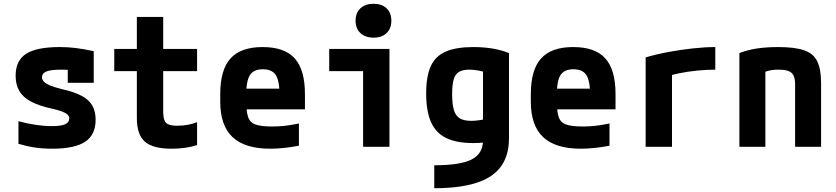

<svg xmlns="http://www.w3.org/2000/svg" viewBox="-20 -780 4440 1020"><path d="M257 10Q207 10 164 3.5Q121 -3 78 -16V-136Q126 -123 171 -116.5Q216 -110 256 -110Q305 -110 326.5 -120Q348 -130 348 -151Q348 -163 338.5 -171.5Q329 -180 308.5 -188Q288 -196 255 -203Q187 -218 144.5 -240.5Q102 -263 82.5 -297Q63 -331 63 -377Q63 -458 118.5 -494Q174 -530 297 -530Q341 -530 382 -525Q423 -520 478 -508V-340H340V-480L399 -405Q367 -408 345 -409Q323 -410 306 -410Q251 -410 227 -400.5Q203 -391 203 -369Q203 -357 213.5 -346Q224 -335 247 -325.5Q270 -316 307 -307Q374 -292 413.5 -271Q453 -250 470.5 -219Q488 -188 488 -144Q488 -64 432.5 -27Q377 10 257 10Z M891 10Q792 10 749.5 -27.5Q707 -65 707 -153V-402H587V-520H707V-690H847V-520H1027V-402H847V-187Q847 -143 862 -127.5Q877 -112 921 -112Q951 -112 978 -117Q1005 -122 1027 -131V-9Q995 1 961.5 5.5Q928 10 891 10Z M1416 10Q1281 10 1215.5 -51.5Q1150 -113 1150 -240V-280Q1150 -409 1204.5 -469.5Q1259 -530 1375 -530Q1492 -530 1546 -469.5Q1600 -409 1600 -280V-199H1223V-309H1493L1465 -274Q1465 -351 1445 -381.5Q1425 -412 1376 -412Q1328 -412 1308 -381.5Q1288 -351 1288 -274V-246Q1288 -188 1298 -158.5Q1308 -129 1337.5 -118.5Q1367 -108 1425 -108Q1456 -108 1488 -111Q1520 -114 1568 -124V-6Q1533 1 1493 5.5Q1453 10 1416 10Z M1909 0V-402H1729V-520H2049V0ZM1965 -580Q1921 -580 1895 -604Q1869 -628 1869 -670Q1869 -712 1895 -736Q1921 -760 1964 -760Q2008 -760 2033.5 -736Q2059 -712 2059 -670Q2059 -628 2033.5 -604Q2008 -580 1965 -580Z M2287 98Q2426 98 2486 67Q2546 36 2546 -35V-462L2582 -390Q2545 -401 2520.5 -405.5Q2496 -410 2474 -410Q2439 -410 2419 -398.5Q2399 -387 2390.5 -359Q2382 -331 2382 -281Q2382 -226 2391.5 -195Q2401 -164 2423 -151Q2445 -138 2484 -138Q2504 -138 2527.5 -141.5Q2551 -145 2587 -152L2610 -30Q2584 -26 2554.5 -23Q2525 -20 2494 -20Q2405 -20 2350 -47Q2295 -74 2269.5 -132Q2244 -190 2244 -284Q2244 -375 2268.5 -428.5Q2293 -482 2348 -506Q2403 -530 2494 -530Q2605 -530 2684 -498V-45Q2684 91 2587.5 155.5Q2491 220 2287 220Z M3066 10Q2931 10 2865.5 -51.5Q2800 -113 2800 -240V-280Q2800 -409 2854.5 -469.5Q2909 -530 3025 -530Q3142 -530 3196 -469.5Q3250 -409 3250 -280V-199H2873V-309H3143L3115 -274Q3115 -351 3095 -381.5Q3075 -412 3026 -412Q2978 -412 2958 -381.5Q2938 -351 2938 -274V-246Q2938 -188 2948 -158.5Q2958 -129 2987.5 -118.5Q3017 -108 3075 -108Q3106 -108 3138 -111Q3170 -114 3218 -124V-6Q3183 1 3143 5.5Q3103 10 3066 10Z M3410 -475Q3467 -492 3532 -504Q3597 -516 3661.5 -523Q3726 -530 3780 -530V-410Q3733 -410 3683.5 -405Q3634 -400 3589.5 -391Q3545 -382 3511 -370L3550 -435V0H3410Z M3908 -498Q3952 -515 4001.5 -522.5Q4051 -530 4114 -530Q4202 -530 4251.5 -513Q4301 -496 4321.5 -454.5Q4342 -413 4342 -340V0H4204V-332Q4204 -362 4195.5 -379Q4187 -396 4168 -403Q4149 -410 4114 -410Q4095 -410 4079 -407.5Q4063 -405 4042.5 -398Q4022 -391 3990 -376L4046 -462V0H3908Z"/></svg>

Font: M PLUS Code Latin SemiExpanded
Style: Bold
Weight: 700
Width: 6
Designer: Coji Morishita
Foundry: UNDERFOREST DESIGN
Version: Version 1.002; ttfautohint (v1.8.3)